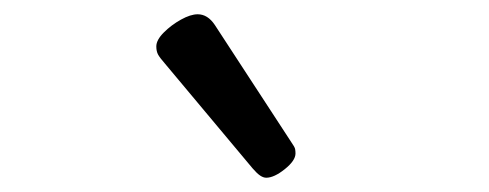

<svg xmlns="http://www.w3.org/2000/svg" viewBox="-20 -859 685 269"><path d="M353 -610Q349 -610 344.5 -613Q340 -616 334 -623L211 -770Q204 -778 201.5 -782.5Q199 -787 199 -794Q199 -803 209.5 -813.5Q220 -824 233.5 -831.5Q247 -839 257 -839Q271 -839 281 -824L388 -660Q393 -653 393.5 -650Q394 -647 394 -644Q394 -634 379 -622Q364 -610 353 -610Z"/></svg>

Font: Playwrite IT Moderna
Style: Regular
Weight: 400
Designer: Veronika Burian, José Scaglione
Foundry: TypeTogether
Version: Version 1.002